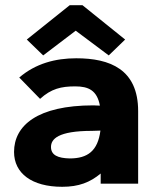

<svg xmlns="http://www.w3.org/2000/svg" viewBox="-20 -706 603 738"><path d="M146 -493 271 -588 398 -493 461 -554 297 -686H248L83 -554ZM219 12C283 12 326 -5 367 -39V0H511V-279C511 -440 402 -482 273 -482C193 -482 117 -462 54 -408L134 -326C177 -365 215 -374 269 -374C320 -374 353 -359 364 -300C354 -300 344 -301 339 -301C123 -301 34 -223 34 -122C34 -40 102 12 219 12ZM176 -141C176 -171 202 -203 334 -203C342 -203 354 -204 366 -204C356 -126 317 -97 248 -97C202 -98 176 -110 176 -141Z"/></svg>

Font: Inconsolata SemiExpanded Black
Style: Regular
Weight: 900
Width: 6
Monospace: yes
Designer: Raph Levien, Cyreal, Brenton Simpson
Foundry: Raph Levien, Cyreal, Google
Version: Version 3.100